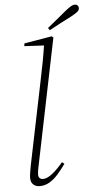

<svg xmlns="http://www.w3.org/2000/svg" viewBox="-61 -934 502 982"><g transform="rotate(-5 190.5 -442.5)"><path d="M103 12Q83 12 70 0.5Q57 -11 57 -33Q57 -45 59.5 -61Q62 -77 66 -98L155 -531Q165 -578 173.5 -624Q182 -670 189 -717L201 -702L86 -708L88 -722L230 -746L238 -739L108 -104Q105 -90 102 -74.5Q99 -59 99 -47Q99 -35 105.5 -29Q112 -23 123 -23Q144 -23 171 -44.5Q198 -66 226 -100L238 -91Q219 -64 198 -40Q177 -16 153.5 -2Q130 12 103 12ZM215 -790Q239 -809 263 -829Q287 -849 310 -868Q330 -884 341 -890.5Q352 -897 362 -897Q371 -897 376 -891.5Q381 -886 381 -878Q381 -868 372 -860Q363 -852 339 -839Q310 -824 281 -809Q252 -794 223 -778Z"/></g></svg>

Font: Source Serif 4 48pt Light
Style: Italic
Weight: 300
Italic angle: -12°
Designer: Frank Grießhammer
Foundry: Adobe Systems Incorporated
Version: Version 4.004;hotconv 1.0.116;makeotfexe 2.5.65601